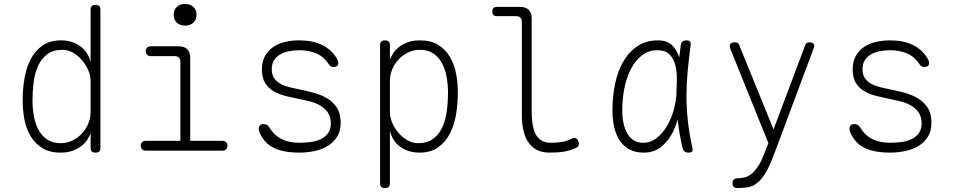

<svg xmlns="http://www.w3.org/2000/svg" viewBox="-20 -765 4840 975"><path d="M465 10Q452 10 446 4Q440 -2 440 -15V-88Q434 -73 423.5 -56Q413 -39 395 -24.5Q377 -10 350.5 0Q324 10 287 10Q232 10 195 -13Q158 -36 135.5 -73.5Q113 -111 104 -158.5Q95 -206 95 -255Q95 -311 104 -365.5Q113 -420 135.5 -463.5Q158 -507 195.5 -533.5Q233 -560 290 -560Q345 -560 386 -531.5Q427 -503 440 -449V-715Q440 -728 446 -734Q452 -740 465 -740Q478 -740 484 -734Q490 -728 490 -715V-15Q490 -2 484 4Q478 10 465 10ZM288 -38Q321 -38 349 -52Q377 -66 397 -88Q417 -110 428.5 -138Q440 -166 440 -194V-355Q440 -381 428 -409Q416 -437 396 -460Q376 -483 350.5 -497.5Q325 -512 297 -512Q250 -512 220.5 -490Q191 -468 174 -431.5Q157 -395 151 -349Q145 -303 145 -255Q145 -215 152 -176Q159 -137 175.5 -106Q192 -75 219.5 -56.5Q247 -38 288 -38Z M1110 -50Q1121 -50 1128 -43Q1135 -36 1135 -25Q1135 -14 1128.5 -7Q1122 0 1111 0H719Q708 0 701.5 -7Q695 -14 695 -25Q695 -36 701.5 -43Q708 -50 719 -50H896V-450Q896 -465 888.5 -472.5Q881 -480 866 -480H745Q734 -480 727 -487Q720 -494 720 -505Q720 -516 727 -523Q734 -530 745 -530H886Q916 -530 931 -515Q946 -500 946 -470V-50ZM920 -635Q894 -635 878 -650Q862 -665 862 -690Q862 -715 878 -730Q894 -745 920 -745Q946 -745 962 -730Q978 -715 978 -690Q978 -665 962 -650Q946 -635 920 -635Z M1500 10Q1476 10 1451 7.5Q1426 5 1402 -2Q1378 -9 1357 -21.5Q1336 -34 1320 -55Q1311 -66 1302.5 -82.5Q1294 -99 1294 -112Q1294 -122 1300 -128.5Q1306 -135 1318 -135Q1326 -135 1334 -131.5Q1342 -128 1347 -119Q1371 -79 1408.5 -59.5Q1446 -40 1500 -40Q1527 -40 1555.5 -43.5Q1584 -47 1607 -57.5Q1630 -68 1645 -87.5Q1660 -107 1660 -138Q1660 -173 1644.5 -194.5Q1629 -216 1605.5 -229.5Q1582 -243 1554 -250Q1526 -257 1500 -262Q1467 -269 1433 -277Q1399 -285 1371.5 -300.5Q1344 -316 1327 -342.5Q1310 -369 1310 -413Q1310 -452 1325.5 -480Q1341 -508 1367 -526Q1393 -544 1427.5 -552Q1462 -560 1500 -560Q1568 -560 1615 -537Q1662 -514 1688 -472Q1693 -464 1695.5 -457.5Q1698 -451 1698 -445Q1698 -434 1691.5 -429.5Q1685 -425 1675 -425Q1667 -425 1661.5 -427.5Q1656 -430 1651 -437Q1622 -480 1583.5 -495Q1545 -510 1500 -510Q1471 -510 1445.5 -504.5Q1420 -499 1401 -487.5Q1382 -476 1371 -458Q1360 -440 1360 -414Q1360 -384 1373.5 -366Q1387 -348 1407.5 -337.5Q1428 -327 1453 -321.5Q1478 -316 1500 -311Q1536 -304 1573 -294Q1610 -284 1640.5 -266Q1671 -248 1690.5 -218.5Q1710 -189 1710 -142Q1710 -100 1692 -71Q1674 -42 1644.5 -24Q1615 -6 1577 2Q1539 10 1500 10Z M1935 -560Q1948 -560 1954 -554Q1960 -548 1960 -535V-462Q1966 -477 1976.5 -494Q1987 -511 2005 -525.5Q2023 -540 2049.5 -550Q2076 -560 2113 -560Q2169 -560 2205.5 -537Q2242 -514 2264.5 -476.5Q2287 -439 2296 -391.5Q2305 -344 2305 -295Q2305 -239 2296 -184.5Q2287 -130 2264.5 -86.5Q2242 -43 2204.5 -16.5Q2167 10 2110 10Q2055 10 2014 -18.5Q1973 -47 1960 -101V165Q1960 178 1954 184Q1948 190 1935 190Q1922 190 1916 184Q1910 178 1910 165V-535Q1910 -548 1916 -554Q1922 -560 1935 -560ZM2112 -512Q2079 -512 2051 -498Q2023 -484 2003 -462Q1983 -440 1971.5 -412Q1960 -384 1960 -356V-195Q1960 -169 1972 -141Q1984 -113 2004 -90Q2024 -67 2049.5 -52.5Q2075 -38 2103 -38Q2150 -38 2179.5 -60Q2209 -82 2226 -118.5Q2243 -155 2249 -201Q2255 -247 2255 -295Q2255 -336 2248 -374.5Q2241 -413 2224.5 -444Q2208 -475 2180.5 -493.5Q2153 -512 2112 -512Z M2680 -200Q2680 -114 2704 -77Q2728 -40 2775 -40Q2807 -40 2832 -44Q2857 -48 2882 -60Q2894 -66 2902.5 -63.5Q2911 -61 2916 -50Q2922 -38 2919 -28.5Q2916 -19 2905 -14Q2874 0 2844.5 5Q2815 10 2770 10Q2740 10 2714.5 0Q2689 -10 2670 -33Q2651 -56 2640.5 -92.5Q2630 -129 2630 -182V-653Q2630 -668 2622.5 -675.5Q2615 -683 2600 -683H2503Q2491 -683 2485.5 -689Q2480 -695 2480 -707Q2480 -719 2486 -724.5Q2492 -730 2504 -730H2620Q2650 -730 2665 -715Q2680 -700 2680 -670Z M3248 10Q3206 10 3176 -6.5Q3146 -23 3127 -51.5Q3108 -80 3099 -119.5Q3090 -159 3090 -205Q3090 -275 3103.5 -339.5Q3117 -404 3145.5 -453Q3174 -502 3217.5 -531Q3261 -560 3320 -560Q3367 -560 3392 -536Q3417 -512 3429 -474V-472Q3433 -503 3437 -535Q3439 -548 3446 -554Q3453 -560 3466 -560Q3479 -560 3484 -554Q3489 -548 3487 -535Q3478 -466 3472 -403Q3466 -340 3466 -278Q3466 -216 3473 -151.5Q3480 -87 3496 -14Q3499 -2 3494.5 4Q3490 10 3477 10Q3464 10 3456.5 4Q3449 -2 3446 -14Q3429 -87 3422 -152Q3422 -155 3421 -158Q3412 -125 3398 -96Q3375 -50 3338.5 -20Q3302 10 3248 10ZM3246 -40Q3285 -40 3316 -65Q3347 -90 3369 -128.5Q3391 -167 3403 -213Q3412 -249 3415 -282Q3415 -313 3417 -345V-371Q3417 -408 3408 -439Q3399 -470 3378.5 -490Q3358 -510 3318 -510Q3274 -510 3240.5 -484.5Q3207 -459 3184.5 -416Q3162 -373 3151 -318.5Q3140 -264 3140 -205Q3140 -128 3167.5 -84Q3195 -40 3246 -40Z M3869 -5 3882 -38 3690 -514Q3688 -519 3687 -523Q3686 -527 3686 -531Q3686 -541 3692.5 -545.5Q3699 -550 3711 -550Q3721 -550 3726 -547Q3731 -544 3733 -538L3908 -108L4070 -538Q4072 -544 4077 -547Q4082 -550 4091 -550Q4102 -550 4108.5 -545.5Q4115 -541 4115 -532Q4115 -529 4114.5 -526.5Q4114 -524 4112 -520L3914 10Q3906 31 3897.5 52Q3889 73 3879 92.5Q3869 112 3857.5 129Q3846 146 3831 159Q3805 182 3778 186Q3751 190 3725 190Q3712 190 3706 184Q3700 178 3700 165V164Q3700 152 3707 146Q3714 140 3733 140Q3746 140 3764.5 135Q3783 130 3802 113Q3815 101 3826 85Q3837 69 3845 52.5Q3853 36 3859 21Q3865 6 3869 -5Z M4500 10Q4476 10 4451 7.5Q4426 5 4402 -2Q4378 -9 4357 -21.5Q4336 -34 4320 -55Q4311 -66 4302.5 -82.5Q4294 -99 4294 -112Q4294 -122 4300 -128.5Q4306 -135 4318 -135Q4326 -135 4334 -131.5Q4342 -128 4347 -119Q4371 -79 4408.5 -59.5Q4446 -40 4500 -40Q4527 -40 4555.5 -43.5Q4584 -47 4607 -57.5Q4630 -68 4645 -87.5Q4660 -107 4660 -138Q4660 -173 4644.5 -194.5Q4629 -216 4605.5 -229.5Q4582 -243 4554 -250Q4526 -257 4500 -262Q4467 -269 4433 -277Q4399 -285 4371.5 -300.5Q4344 -316 4327 -342.5Q4310 -369 4310 -413Q4310 -452 4325.5 -480Q4341 -508 4367 -526Q4393 -544 4427.5 -552Q4462 -560 4500 -560Q4568 -560 4615 -537Q4662 -514 4688 -472Q4693 -464 4695.5 -457.5Q4698 -451 4698 -445Q4698 -434 4691.5 -429.5Q4685 -425 4675 -425Q4667 -425 4661.5 -427.5Q4656 -430 4651 -437Q4622 -480 4583.5 -495Q4545 -510 4500 -510Q4471 -510 4445.5 -504.5Q4420 -499 4401 -487.5Q4382 -476 4371 -458Q4360 -440 4360 -414Q4360 -384 4373.5 -366Q4387 -348 4407.5 -337.5Q4428 -327 4453 -321.5Q4478 -316 4500 -311Q4536 -304 4573 -294Q4610 -284 4640.5 -266Q4671 -248 4690.5 -218.5Q4710 -189 4710 -142Q4710 -100 4692 -71Q4674 -42 4644.5 -24Q4615 -6 4577 2Q4539 10 4500 10Z"/></svg>

Font: Maple Mono NL Thin
Style: Regular
Weight: 250
Monospace: yes
Designer: subframe7536
Version: Version 7.000